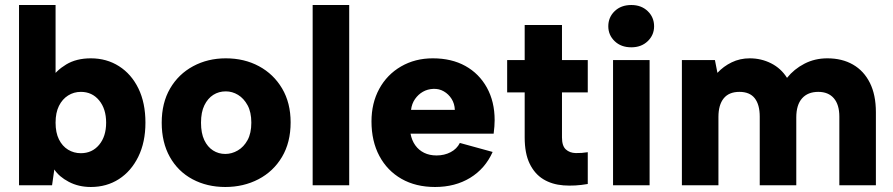

<svg xmlns="http://www.w3.org/2000/svg" viewBox="-20 -740 3569 767"><path d="M182 -423Q204 -458 244.5 -482.5Q285 -507 343 -507Q406 -507 455.5 -475.5Q505 -444 533 -386.5Q561 -329 561 -250Q561 -172 532.5 -114Q504 -56 455 -24.5Q406 7 343 7Q294 7 255 -13.5Q216 -34 197 -63L188 0H56V-720H202V-422ZM404 -250Q404 -305 376 -339Q348 -373 303 -373Q275 -373 252 -358.5Q229 -344 215.5 -317Q202 -290 202 -250Q202 -210 215.5 -183Q229 -156 252 -142Q275 -128 303 -128Q348 -128 376 -161.5Q404 -195 404 -250Z M880 7Q807 7 749 -24Q691 -55 658.5 -113Q626 -171 626 -250Q626 -329 659.5 -386.5Q693 -444 751.5 -475.5Q810 -507 882 -507Q956 -507 1014.5 -475.5Q1073 -444 1107 -386.5Q1141 -329 1141 -251Q1141 -171 1106.5 -113Q1072 -55 1012.5 -24Q953 7 880 7ZM880 -125Q906 -125 930 -139Q954 -153 969 -180.5Q984 -208 984 -250Q984 -292 969 -319.5Q954 -347 931 -361Q908 -375 882 -375Q854 -375 832 -361Q810 -347 796.5 -319.5Q783 -292 783 -250Q783 -208 796 -180.5Q809 -153 831 -139Q853 -125 880 -125Z M1229 -720H1375V0H1229Z M1718 7Q1641 7 1584 -25.5Q1527 -58 1495.5 -117Q1464 -176 1464 -255Q1464 -328 1495 -385Q1526 -442 1582 -474.5Q1638 -507 1709 -507Q1784 -507 1839 -476.5Q1894 -446 1925 -390Q1956 -334 1956 -260Q1956 -248 1955 -235Q1954 -222 1952 -206H1620Q1625 -179 1639 -159.5Q1653 -140 1674.5 -129.5Q1696 -119 1724 -119Q1755 -119 1780 -132Q1805 -145 1817 -169L1948 -133Q1918 -66 1858 -29.5Q1798 7 1718 7ZM1797 -301Q1796 -326 1784 -345Q1772 -364 1753 -375Q1734 -386 1711 -385Q1688 -384 1669.5 -373.5Q1651 -363 1638 -344.5Q1625 -326 1622 -301Z M2076 -500V-640H2225V-500H2328V-371H2225V-191Q2225 -157 2240.5 -143Q2256 -129 2280 -128.5Q2304 -128 2328 -132V-5Q2277 4 2231 0.5Q2185 -3 2150.5 -24Q2116 -45 2096 -86Q2076 -127 2076 -191V-371H2006V-500Z M2429 -500H2575V0H2429ZM2502 -551Q2461 -551 2435.5 -575.5Q2410 -600 2410 -635Q2410 -671 2435.5 -695.5Q2461 -720 2502 -720Q2542 -720 2567.5 -695.5Q2593 -671 2593 -635Q2593 -600 2567.5 -575.5Q2542 -551 2502 -551Z M2704 -500H2836L2846 -449Q2870 -475 2903 -491Q2936 -507 2975 -507Q3021 -507 3060.5 -487Q3100 -467 3124 -429Q3152 -464 3193.5 -485.5Q3235 -507 3285 -507Q3344 -507 3387.5 -482Q3431 -457 3455 -409Q3479 -361 3479 -292V0H3333V-274Q3333 -322 3311 -347.5Q3289 -373 3249 -373Q3207 -373 3184 -347Q3161 -321 3161 -271V0H3015V-274Q3015 -322 2995 -347.5Q2975 -373 2934 -373Q2892 -373 2871 -347Q2850 -321 2850 -273V0H2704Z"/></svg>

Font: Albert Sans ExtraBold
Style: Regular
Weight: 800
Designer: Andreas Rasmussen
Foundry: a.Foundry
Version: Version 1.025